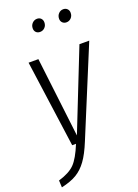

<svg xmlns="http://www.w3.org/2000/svg" viewBox="-188 -811 779 1086"><g transform="rotate(-20 201.5 -268.0)"><path d="M172.9 -664.1Q158.2 -664.1 149.2 -673.1Q140.1 -682.1 140.1 -696.8Q140.1 -715.3 152.3 -727.8Q164.6 -740.2 181.2 -740.2Q195.8 -740.2 204.8 -731Q213.9 -721.7 213.9 -707Q213.9 -688.5 202.1 -676.3Q190.4 -664.1 172.9 -664.1ZM332 -664.1Q317.4 -664.1 308.1 -673.3Q298.8 -682.6 298.8 -696.8Q298.8 -715.3 310.5 -727.8Q322.3 -740.2 338.9 -740.2Q353.5 -740.2 362.8 -731Q372.1 -721.7 372.1 -707Q372.1 -688.5 360.4 -676.3Q348.6 -664.1 332 -664.1ZM417 -522.9 199.2 3.9Q171.4 72.3 143.3 110.8Q115.2 149.4 79.8 170.4Q44.4 191.4 -12.2 204.1L-14.2 162.1Q51.8 142.6 83.5 110.4Q115.2 78.1 147 0H124L51.8 -522.9H110.8L168 -43L357.9 -522.9Z"/></g></svg>

Font: Fira Sans Compressed Light
Style: Italic
Weight: 300
Width: 3
Italic angle: -8°
Designer: Carrois Corporate & Edenspiekermann AG
Foundry: Carrois Corporate GbR & Edenspiekermann AG
Version: Version 4.203;PS 004.203;hotconv 1.0.88;makeotf.lib2.5.64775